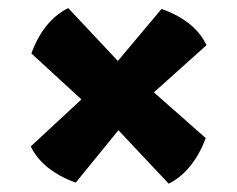

<svg xmlns="http://www.w3.org/2000/svg" viewBox="-20 -500 571 463"><path d="M54.2 -147C69.3 -114.7 102.5 -81.1 162.6 -59.6L265.6 -186L386.7 -57.1C419.4 -72.8 454.1 -107.4 476.1 -167L351.1 -277.3L478 -391.1C462.4 -424.3 430.2 -457 369.6 -478.5L264.2 -353L144.5 -480.5C112.3 -464.8 77.1 -431.2 55.7 -371.1L176.3 -260.3Z"/></svg>

Font: Fruktur
Style: Regular
Weight: 400
Designer: Viktoriya Grabowska
Foundry: Viktoriya Grabowska
Version: Version 1.002